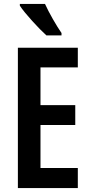

<svg xmlns="http://www.w3.org/2000/svg" viewBox="-20 -957 463 977"><path d="M209 -937H81V-928C106 -889 179 -810 216 -777H293V-789C269 -823 228 -894 209 -937ZM376 0V-102H186V-321H363V-422H186V-614H376V-714H71V0Z"/></svg>

Font: Noto Sans Gujarati ExtraCondensed SemiBold
Style: Regular
Weight: 600
Width: 2
Designer: Jelle Bosma - Monotype Design Team, Universal Thirst
Foundry: Monotype Imaging Inc.
Version: Version 2.106